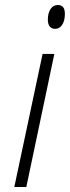

<svg xmlns="http://www.w3.org/2000/svg" viewBox="-20 -746 279 766"><path d="M85 0H37.1L149.9 -530.8H196.8ZM170.9 -667Q170.9 -693.8 181.6 -710Q192.4 -726.1 210.9 -726.1Q238.8 -726.1 238.8 -690.9Q238.8 -663.1 228 -647Q217.3 -630.9 200.2 -630.9Q186 -630.9 178.5 -640.4Q170.9 -649.9 170.9 -667Z"/></svg>

Font: TypoPRO Open Sans
Style: Italic
Weight: 300
Italic angle: -12°
Foundry: Ascender Corporation
Version: Version 1.10